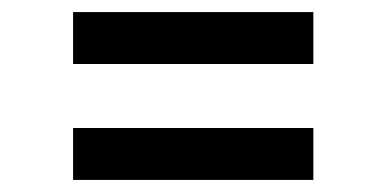

<svg xmlns="http://www.w3.org/2000/svg" viewBox="-20 -457 640 318"><path d="M101 -437H499V-351H101ZM101 -245H499V-159H101Z"/></svg>

Font: Kode Mono Medium
Style: Regular
Weight: 500
Monospace: yes
Designer: Isa Ozler
Foundry: Kadena LLC
Version: Version 1.206;gftools[0.9.28]